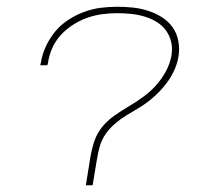

<svg xmlns="http://www.w3.org/2000/svg" viewBox="-20 -548 640 568"><path d="M234 0 247 -81Q251 -105 258.5 -128.5Q266 -152 281.5 -171.5Q297 -191 318.5 -206Q340 -221 362 -234Q384 -247 404.5 -262Q425 -277 442 -296Q459 -315 471 -337.5Q483 -360 487 -383Q491 -404 486.5 -423.5Q482 -443 470.5 -458.5Q459 -474 442 -484Q425 -494 406 -499.5Q387 -505 367 -507Q347 -509 326 -509Q304 -509 282 -506Q260 -503 238.5 -495.5Q217 -488 196.5 -475Q176 -462 160 -444.5Q144 -427 134.5 -405.5Q125 -384 122 -362L120 -355H99L101 -363Q105 -388 116 -411.5Q127 -435 143.5 -455Q160 -475 182.5 -489.5Q205 -504 229.5 -513Q254 -522 278.5 -525Q303 -528 327 -528Q351 -528 374 -525.5Q397 -523 418.5 -516Q440 -509 459 -497Q478 -485 490.5 -467.5Q503 -450 507.5 -427Q512 -404 508 -381Q505 -362 497 -343.5Q489 -325 477.5 -308.5Q466 -292 451.5 -277Q437 -262 421 -249.5Q405 -237 387 -226.5Q369 -216 352 -205.5Q335 -195 319.5 -181.5Q304 -168 292.5 -151.5Q281 -135 275.5 -116Q270 -97 267 -78L254 0Z"/></svg>

Font: Iosevka Aile Thin Oblique
Style: Regular
Weight: 100
Italic angle: -9°
Designer: Belleve Invis
Foundry: Belleve Invis
Version: Version 31.1.0; ttfautohint (v1.8.4)